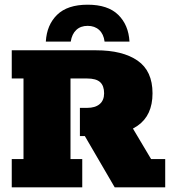

<svg xmlns="http://www.w3.org/2000/svg" viewBox="-20 -797 723 817"><path d="M30 0V-120H80V-463H30V-583H389Q502 -583 565.5 -539Q629 -495 629 -400Q629 -306 565.5 -262Q502 -218 389 -218H368L529 -278L623 -120H683V0H468L341 -218H320V-338H351Q385 -338 404 -354Q423 -370 423 -400Q423 -432 406 -447.5Q389 -463 351 -463H280V-120H330V0ZM175 -620Q179 -691 223 -734Q267 -777 353 -777Q439 -777 483 -734Q527 -691 531 -620H425Q421 -652 402 -669.5Q383 -687 353 -687Q323 -687 304.5 -669.5Q286 -652 281 -620Z"/></svg>

Font: Rokkitt SemiBold Black
Style: Regular
Weight: 900
Version: Version 3.103